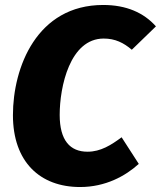

<svg xmlns="http://www.w3.org/2000/svg" viewBox="-20 -733 647 772"><path d="M395 -713C128 -713 32 -462 32 -270C32 -82 141 19 302 19C404 19 484 -25 538 -74L469 -181C427 -150 385 -123 332 -123C262 -123 220 -168 220 -271C220 -384 261 -578 397 -578C443 -578 477 -561 510 -533L607 -627C558 -682 488 -713 395 -713Z"/></svg>

Font: Fira Sans ExtraBold
Style: Italic
Weight: 800
Italic angle: -8°
Designer: bBox Type GmbH & Carrois Corporate GbR & Edenspiekermann AG
Foundry: bBox Type GmbH & Carrois Corporate GbR & Edenspiekermann AG
Version: Version 4.301;PS 004.301;hotconv 1.0.88;makeotf.lib2.5.64775